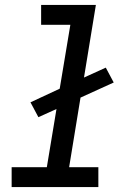

<svg xmlns="http://www.w3.org/2000/svg" viewBox="-20 -755 540 775"><path d="M377 0H27V-80H169L208 -315L135 -282L103 -342L221 -397L264 -655H146V-735H367L319 -442L407 -482L439 -422L305 -361L259 -80H377Z"/></svg>

Font: Iosevka Term Curly Md Obl
Style: Regular
Weight: 500
Italic angle: -9°
Designer: Belleve Invis
Foundry: Belleve Invis
Version: Version 32.3.0